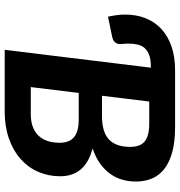

<svg xmlns="http://www.w3.org/2000/svg" viewBox="6 -771 765 817"><g transform="rotate(90 388.5 -362.5)"><path d="M192 0 268 -622H264.5Q234 -622 214.8 -615Q195.5 -608 184.5 -595.5Q173.5 -583 169.5 -565Q165.5 -547 165.5 -525.5Q165.5 -518 166.2 -510.5Q167 -503 167 -499Q168 -492.5 167.2 -486.2Q166.5 -480 163.5 -474.5Q160.5 -469 154.2 -464.5Q148 -460 137.5 -457.5L51 -439.5Q47 -457 44.5 -476Q42 -495 42 -512.5Q42 -561 58 -600.5Q74 -640 104.2 -667.5Q134.5 -695 178.2 -710Q222 -725 277.5 -725H521.5Q583.5 -725 627.2 -713Q671 -701 698.8 -679.2Q726.5 -657.5 739.5 -626.8Q752.5 -596 752.5 -558.5Q752.5 -528 744.5 -500Q736.5 -472 719.2 -448.2Q702 -424.5 675.5 -405.5Q649 -386.5 611.5 -374Q672 -358 701 -323.5Q730 -289 730 -236Q730 -186 711.2 -142.8Q692.5 -99.5 656.8 -67.8Q621 -36 569.8 -18Q518.5 0 454 0ZM375.5 -315 350.5 -111H465.5Q498 -111 521.2 -120.2Q544.5 -129.5 559.2 -146Q574 -162.5 580.8 -185Q587.5 -207.5 587.5 -234.5Q587.5 -253 582.2 -268Q577 -283 565.2 -293.5Q553.5 -304 534.8 -309.5Q516 -315 489 -315ZM387.5 -414H474.5Q505.5 -414 529.8 -420.5Q554 -427 570.8 -441.2Q587.5 -455.5 596.2 -478.5Q605 -501.5 605 -534Q605 -577.5 581.2 -596.2Q557.5 -615 507.5 -615H412Z"/></g></svg>

Font: Lato Heavy
Style: Italic
Weight: 800
Italic angle: -7°
Designer: Lukasz Dziedzic
Foundry: tyPoland Lukasz Dziedzic
Version: Version 2.007; 2014-02-27